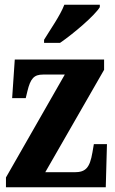

<svg xmlns="http://www.w3.org/2000/svg" viewBox="-20 -786 482 806"><path d="M165 -619V-606H232C289 -645 378 -721 399 -756V-766H250C233 -721 191 -662 165 -619ZM5 0H424L429 -181H374L368 -146C357 -82 340 -63 293 -63H170L417 -493V-536H42L31 -374H88L95 -403C108 -457 123 -473 161 -473H252L5 -41Z"/></svg>

Font: Noto Serif Armenian ExtraCondensed ExtraBold
Style: Regular
Weight: 800
Width: 2
Designer: Monotype Design Team
Foundry: Monotype Imaging Inc.
Version: Version 2.008